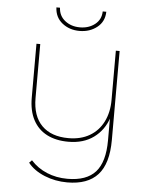

<svg xmlns="http://www.w3.org/2000/svg" viewBox="-60 -766 784 1012"><g transform="rotate(5 332.0 -260.0)"><path d="M334 197Q270 197 213.5 174Q157 151 125 111L139 97Q174 136 224 157Q274 178 333 178Q434 178 481.5 125Q529 72 529 -43V-166L531 -163Q509 -96 455 -56.5Q401 -17 321 -17Q255 -17 207.5 -41.5Q160 -66 134.5 -114Q109 -162 109 -232V-517H129V-232Q129 -136 179 -86Q229 -36 320 -36Q385 -36 432 -63.5Q479 -91 504 -141Q529 -191 529 -256V-517H549V-46Q549 79 495.5 138Q442 197 334 197ZM329 -604Q275 -604 237 -634.5Q199 -665 197 -717H216Q218 -674 250.5 -648.5Q283 -623 329 -623Q376 -623 408.5 -648.5Q441 -674 442 -717H461Q460 -665 421.5 -634.5Q383 -604 329 -604Z"/></g></svg>

Font: Montserrat Alternates Thin
Style: Regular
Weight: 100
Designer: Julieta Ulanovsky
Foundry: Julieta Ulanovsky
Version: Version 9.000